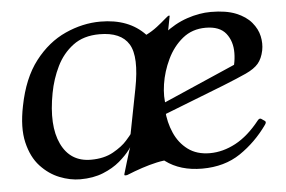

<svg xmlns="http://www.w3.org/2000/svg" viewBox="-40 -505 852 571"><g transform="rotate(-5 385.5 -220.0)"><path d="M364.5 -243.2Q382.8 -337.2 359.5 -375.5Q336.2 -413.8 272.2 -413.8Q224.2 -413.8 193 -390.2Q161.8 -366.8 143.9 -330.1Q126 -293.5 118.2 -252Q100 -155.8 126.6 -100Q153.2 -44.2 214.8 -44.2Q254 -44.2 281.4 -59.6Q308.8 -75 323.1 -91.4Q337.5 -107.8 338.5 -109.8ZM423.8 -133Q417.8 -102 424.1 -84Q430.5 -66 461.8 -62Q472.8 -61 470.8 -50L467.8 -36Q465.8 -24 451.8 -24Q431.2 -24 408.9 -19Q386.5 -14 364 -6.5Q341.5 1 319.5 10Q318.5 11 313.5 11H311.5Q309.5 11 309.5 8Q311.5 2 320.5 -29Q329.5 -60 340.5 -90H345.5Q341.5 -81 329.4 -64.5Q317.2 -48 296.8 -30.5Q276.2 -13 246.6 -1Q217 11 178 11Q148 11 116.5 -1.5Q85 -14 60 -41Q35 -68 24.5 -112.5Q14 -157 27 -221Q43 -303 82 -353.5Q121 -404 173 -427.5Q225 -451 278 -451Q363 -451 411 -400Q428.8 -408.8 444.1 -420.6Q459.5 -432.5 469.9 -441.8Q480.2 -451 482.8 -451Q485.8 -451 484.8 -449ZM739 -102.5Q704.2 -53.5 656.5 -21.2Q608.8 11 542.2 11Q476.8 11 433.2 -21.5Q389.8 -54 372 -107.5Q354.2 -161 367.2 -224Q378.2 -285 404.8 -328.5Q431.2 -372 465.4 -399Q499.5 -426 536.4 -438.5Q573.2 -451 607.8 -451Q653.2 -451 682.8 -439Q712.2 -427 728.5 -407.5Q744.8 -388 749.5 -366.1Q754.2 -344.2 750.2 -323.8Q745.2 -299.5 733 -285.1Q720.8 -270.8 695.4 -259.1Q670 -247.5 626.2 -230L400.5 -141.8L396.2 -172L697.8 -303.5L651.5 -253.5Q666.8 -288.2 667.1 -323.2Q667.5 -358.2 648.8 -381.9Q630 -405.5 588.2 -405.5Q548 -405.5 519.2 -382Q490.5 -358.5 473.4 -322.5Q456.2 -286.5 450.5 -248.8Q444.8 -211 451.2 -182.8L447.2 -171.5Q449.5 -135.5 463.4 -103.8Q477.2 -72 503.5 -52.4Q529.8 -32.8 569 -32.8Q607.8 -32.8 646.1 -53.2Q684.5 -73.8 719.2 -117.8Q724.5 -124.2 729.5 -121.2L740 -114Q744.8 -110.5 739 -102.5Z"/></g></svg>

Font: Young Serif Light
Style: Italic
Weight: 300
Italic angle: -10.979°
Designer: Bastien Sozeau
Foundry: NBR — Bastien Sozeau
Version: Version 5.001